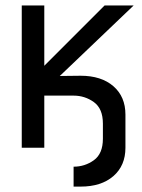

<svg xmlns="http://www.w3.org/2000/svg" viewBox="-20 -544 522 707"><path d="M358.9 -88.9Q358.9 -144 325.7 -168Q292.5 -191.9 251 -191.9H143.1V0H60.1V-523.9H143.1V-301.8L365.2 -523.9H472.2L200.2 -264.2L276.9 -265.1Q353 -265.1 397.5 -226.6Q441.9 -188 441.9 -122.1V0Q441.9 65.9 397.5 104.5Q353 143.1 276.9 143.1H251V69.8Q292.5 69.8 325.7 45.9Q358.9 22 358.9 -33.2Z"/></svg>

Font: Miedinger*
Style: Book
Weight: 400
Version: Version 001.000